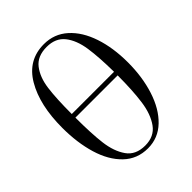

<svg xmlns="http://www.w3.org/2000/svg" viewBox="-213 -854 977 977"><g transform="rotate(-45 276.0 -365.0)"><path d="M512 -372Q512 -267 484 -180Q456 -93 402.5 -41.5Q349 10 275 10Q198 10 145 -41Q92 -92 66 -178.5Q40 -265 40 -372Q40 -536 100 -638Q160 -740 275 -740Q349 -740 402.5 -692Q456 -644 484 -560.5Q512 -477 512 -372ZM124 -388H428Q427 -494 416.5 -564.5Q406 -635 372.5 -677.5Q339 -720 275 -720Q208 -720 175 -677.5Q142 -635 133 -567Q124 -499 124 -388ZM428 -362H124Q124 -247 133 -175Q142 -103 174.5 -56.5Q207 -10 275 -10Q340 -10 373.5 -56.5Q407 -103 417.5 -178Q428 -253 428 -362Z"/></g></svg>

Font: Viaoda Libre
Style: Regular
Weight: 400
Designer: Gydient
Version: Version 2.000